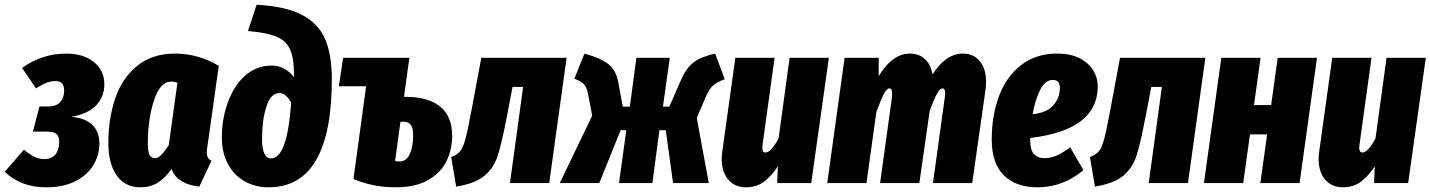

<svg xmlns="http://www.w3.org/2000/svg" viewBox="-42 -779 6087 817"><path d="M402 -420Q402 -367 367 -330.5Q332 -294 262 -282Q323 -276 352 -246.5Q381 -217 381 -168Q381 -121 356.5 -78.5Q332 -36 281 -9Q230 18 154 18Q47 18 -22 -48L60 -142Q86 -120 106 -111Q126 -102 147 -102Q178 -102 194 -122Q210 -142 210 -176Q210 -200 197.5 -209.5Q185 -219 160 -219H98L126 -326H164Q197 -326 214 -344.5Q231 -363 231 -393Q231 -414 222 -424Q213 -434 195 -434Q174 -434 155 -426.5Q136 -419 111 -403L52 -490Q138 -551 239 -551Q313 -551 357.5 -515Q402 -479 402 -420Z M889 -499 841 -159Q838 -143 838 -130Q838 -117 842.5 -108.5Q847 -100 858 -95L806 15Q764 11 732 -7.5Q700 -26 688 -60Q660 -21 629 -1.5Q598 18 556 18Q490 18 454.5 -32.5Q419 -83 419 -171Q419 -272 447.5 -358Q476 -444 540 -497.5Q604 -551 704 -551Q800 -551 889 -499ZM587 -167Q587 -133 594.5 -119.5Q602 -106 617 -106Q631 -106 645 -120.5Q659 -135 676 -161L713 -427Q700 -432 688 -432Q639 -432 613 -351.5Q587 -271 587 -167Z M902 -194Q902 -273 927.5 -343.5Q953 -414 1001 -457Q1049 -500 1114 -500Q1144 -500 1168 -486.5Q1192 -473 1209 -451V-461Q1209 -533 1192 -569.5Q1175 -606 1134.5 -623Q1094 -640 1013 -647L1050 -759Q1174 -752 1243.5 -715.5Q1313 -679 1341.5 -612.5Q1370 -546 1370 -442Q1370 18 1101 18Q1044 18 999 -7.5Q954 -33 928 -81Q902 -129 902 -194ZM1197 -342Q1174 -383 1148 -383Q1109 -383 1091 -324Q1073 -265 1073 -188Q1073 -105 1112 -105Q1180 -105 1197 -342Z M1882 -201Q1882 -144 1858.5 -94.5Q1835 -45 1781 -13.5Q1727 18 1641 18Q1592 18 1549.5 9.5Q1507 1 1462 -17L1516 -412H1400L1418 -533H1700L1677 -367H1682Q1780 -367 1831 -325.5Q1882 -284 1882 -201ZM1716 -204Q1716 -233 1706.5 -247Q1697 -261 1676 -261H1662L1639 -94Q1647 -92 1658 -92Q1687 -92 1701.5 -123Q1716 -154 1716 -204Z M2295 0H2128L2184 -409H2139L2116 -289Q2093 -169 2076 -116.5Q2059 -64 2019.5 -31Q1980 2 1899 15L1878 -111Q1904 -121 1916 -135.5Q1928 -150 1937.5 -184Q1947 -218 1963 -303L2006 -533H2369Z M3042 -442Q3007 -429 2990.5 -413.5Q2974 -398 2960 -364L2923 -277L2974 0H2822L2791 -225H2764L2734 0H2592L2623 -225H2599L2508 0H2340L2478 -287L2460 -381Q2455 -407 2442.5 -420.5Q2430 -434 2402 -444L2445 -551Q2517 -531 2549 -504.5Q2581 -478 2590 -423L2608 -325H2638L2666 -533H2808L2779 -325H2806L2855 -437Q2877 -488 2908 -512.5Q2939 -537 3001 -551Z M3029 -103Q3029 -120 3032 -138L3087 -533H3254L3203 -164Q3202 -159 3202 -150Q3202 -130 3215 -130Q3239 -130 3271 -190L3318 -533H3485L3410 0H3265L3268 -71Q3240 -29 3208.5 -5.5Q3177 18 3132 18Q3085 18 3057 -14.5Q3029 -47 3029 -103Z M4154 -430Q4154 -413 4151 -393L4095 0H3928L3978 -362L3980 -382Q3980 -403 3968 -403Q3958 -403 3945.5 -381Q3933 -359 3914 -307L3870 0H3703L3753 -362Q3754 -369 3754 -381Q3754 -403 3743 -403Q3732 -403 3719.5 -380Q3707 -357 3687 -302L3645 0H3478L3552 -533H3697V-455Q3755 -551 3830 -551Q3869 -551 3894 -527.5Q3919 -504 3926 -462Q3982 -551 4055 -551Q4101 -551 4127.5 -518.5Q4154 -486 4154 -430Z M4629 -404Q4623 -225 4342 -192V-178Q4342 -106 4403 -106Q4429 -106 4454 -117Q4479 -128 4512 -152L4568 -55Q4481 18 4373 18Q4281 18 4229.5 -33Q4178 -84 4178 -185Q4178 -287 4209 -370Q4240 -453 4303 -502Q4366 -551 4457 -551Q4537 -551 4584 -510Q4631 -469 4629 -404ZM4468 -404Q4468 -439 4438 -439Q4406 -439 4384.5 -397.5Q4363 -356 4352 -293Q4412 -299 4440 -331Q4468 -363 4468 -404Z M5013 0H4846L4902 -409H4857L4834 -289Q4811 -169 4794 -116.5Q4777 -64 4737.5 -31Q4698 2 4617 15L4596 -111Q4622 -121 4634 -135.5Q4646 -150 4655.5 -184Q4665 -218 4681 -303L4724 -533H5087Z M5321 0 5350 -207H5277L5248 0H5081L5155 -533H5322L5294 -332H5367L5395 -533H5562L5488 0Z M5569 -103Q5569 -120 5572 -138L5627 -533H5794L5743 -164Q5742 -159 5742 -150Q5742 -130 5755 -130Q5779 -130 5811 -190L5858 -533H6025L5950 0H5805L5808 -71Q5780 -29 5748.5 -5.5Q5717 18 5672 18Q5625 18 5597 -14.5Q5569 -47 5569 -103Z"/></svg>

Font: Fira Sans Extra Condensed ExtraBold
Style: Italic
Weight: 800
Width: 3
Italic angle: -8°
Designer: Carrois Corporate & Edenspiekermann AG
Foundry: Carrois Corporate GbR & Edenspiekermann AG
Version: Version 4.203